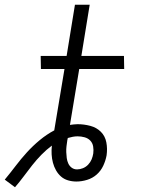

<svg xmlns="http://www.w3.org/2000/svg" viewBox="-76 -755 596 807"><path d="M-13 32 -56 0Q-32 -29 -10 -58Q12 -87 37 -114.5Q62 -142 91 -166Q120 -190 152 -207L195 -465H96L95 -520H204L239 -735H301L266 -520H445L446 -465H257L218 -230Q226 -231 234 -232Q242 -233 250 -233Q277 -233 303.5 -226Q330 -219 348 -201Q366 -183 371 -156.5Q376 -130 372 -102Q368 -80 358 -58.5Q348 -37 330.5 -21.5Q313 -6 290 1Q267 8 245 8Q227 8 210 3Q193 -2 180.5 -13Q168 -24 159.5 -39Q151 -54 146.5 -71Q142 -88 141 -106Q140 -124 142 -143Q119 -126 98 -104.5Q77 -83 59 -60Q41 -37 23.5 -13.5Q6 10 -13 32ZM248 -43Q260 -43 272.5 -48Q285 -53 294.5 -63Q304 -73 309 -85Q314 -97 316 -110Q318 -125 315.5 -139.5Q313 -154 303.5 -164Q294 -174 279.5 -178Q265 -182 250 -182Q240 -182 229.5 -180Q219 -178 209 -175L207 -166Q205 -153 203.5 -140.5Q202 -128 202.5 -115.5Q203 -103 204.5 -91Q206 -79 211 -68Q216 -57 225.5 -50Q235 -43 248 -43Z"/></svg>

Font: Iosevka Light
Style: Italic
Weight: 300
Italic angle: -9°
Monospace: yes
Designer: Belleve Invis
Foundry: Belleve Invis
Version: Version 32.5.0; ttfautohint (v1.8.4)